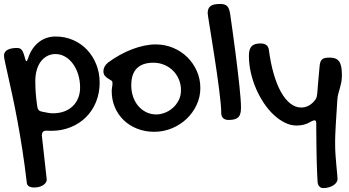

<svg xmlns="http://www.w3.org/2000/svg" viewBox="-27 -623 1770 973"><path d="M-6.8 -340.8Q-6.8 -359.9 10.3 -369.9Q27.3 -379.9 59.1 -379.9Q66.4 -379.9 72.3 -377.9Q78.1 -376 82.8 -370.4Q87.4 -364.7 91.3 -355Q95.2 -345.2 99.1 -330.1Q103 -313 106.9 -313Q110.4 -313 115.2 -327.1Q124 -355 138.4 -375.7Q152.8 -396.5 170.9 -410.4Q189 -424.3 210.2 -431.2Q231.4 -438 254.9 -438Q302.2 -438 343.3 -420.2Q384.3 -402.3 414.1 -370.8Q443.8 -339.4 460.9 -296.6Q478 -253.9 478 -204.1Q478 -151.4 459.7 -106.4Q441.4 -61.5 408.7 -29.1Q376 3.4 330.8 21.7Q285.6 40 231.9 40L207 39.1Q185.1 39.1 185.1 64L210 288.1Q209.5 296.4 204.3 303.5Q199.2 310.5 190.7 315.9Q182.1 321.3 170.7 324.2Q159.2 327.1 147 327.1Q111.8 327.1 108.9 304.2Q98.6 215.3 86.2 135.3Q73.7 55.2 60.8 -13.9Q47.9 -83 35.6 -139.6Q23.4 -196.3 13.9 -238.3Q4.4 -280.3 -1.2 -306.6Q-6.8 -333 -6.8 -340.8ZM151.9 -211.9Q151.9 -180.2 154.3 -149.2Q156.7 -118.2 162.1 -82Q165 -60.1 186 -57.1Q198.7 -54.2 214.6 -51.5Q230.5 -48.8 241.2 -48.8Q272.5 -48.8 297.9 -58.1Q323.2 -67.4 341.3 -84.7Q359.4 -102.1 369.1 -126Q378.9 -149.9 378.9 -179.2Q378.9 -214.8 369.1 -245.8Q359.4 -276.9 342.5 -299.8Q325.7 -322.8 303 -335.9Q280.3 -349.1 253.9 -349.1Q231 -349.1 212.2 -339.1Q193.4 -329.1 179.9 -311.3Q166.5 -293.5 159.2 -268.1Q151.9 -242.7 151.9 -211.9Z M539.1 -162.1Q539.1 -170.4 541 -180.7Q543 -190.9 543 -203.1Q543 -211.4 535.9 -215.8Q528.8 -220.2 520 -225.6Q511.2 -231 504.2 -239.3Q497.1 -247.6 497.1 -263.2Q497.1 -274.4 503.2 -285.6Q509.3 -296.9 521 -306.2Q549.8 -327.6 580.8 -344.7Q611.8 -361.8 642.8 -373.5Q673.8 -385.3 704.1 -391.6Q734.4 -397.9 762.2 -397.9Q809.1 -397.9 850.3 -380.6Q891.6 -363.3 922.1 -333.3Q952.6 -303.2 970.5 -262.9Q988.3 -222.7 988.3 -176.8Q988.3 -131.8 969.5 -91.6Q950.7 -51.3 918.9 -21Q887.2 9.3 844.5 27.1Q801.8 44.9 754.4 44.9Q708 44.9 668.5 29.3Q628.9 13.7 600.1 -13.9Q571.3 -41.5 555.2 -79.3Q539.1 -117.2 539.1 -162.1ZM765.1 -43Q785.6 -43 807.6 -51.3Q829.6 -59.6 847.9 -75.4Q866.2 -91.3 878.2 -114.3Q890.1 -137.2 890.1 -166Q890.1 -195.3 879.4 -220.7Q868.7 -246.1 849.9 -264.9Q831.1 -283.7 805.4 -294.4Q779.8 -305.2 750 -305.2Q695.8 -305.2 667 -277.1Q638.2 -249 638.2 -190.9Q638.2 -159.2 647.7 -132.1Q657.2 -105 674.3 -85.2Q691.4 -65.4 714.6 -54.2Q737.8 -43 765.1 -43Z M1025.4 -556.2Q1025.4 -581.5 1040 -592.3Q1054.7 -603 1088.4 -603Q1100.1 -603 1108.9 -600.6Q1117.7 -598.1 1123.5 -592.5Q1129.4 -586.9 1133.1 -577.4Q1136.7 -567.9 1139.2 -553.2Q1145.5 -509.8 1152.1 -462.2Q1158.7 -414.6 1164.8 -367.4Q1170.9 -320.3 1176.3 -275.6Q1181.6 -231 1185.8 -192.6Q1189.9 -154.3 1192.1 -124.8Q1194.3 -95.2 1194.3 -78.1Q1194.3 -60.5 1191.2 -48.3Q1188 -36.1 1180.4 -28.8Q1172.9 -21.5 1160.9 -18.3Q1148.9 -15.1 1131.3 -15.1Q1114.3 -15.1 1104.2 -23.9Q1094.2 -32.7 1094.2 -50.8Q1094.2 -69.3 1091.3 -100.3Q1088.4 -131.3 1083.5 -169.4Q1078.6 -207.5 1072.5 -250.5Q1066.4 -293.5 1059.8 -335.4Q1053.2 -377.4 1047.1 -416.3Q1041 -455.1 1036.1 -485.1Q1031.2 -515.1 1028.3 -534.4Q1025.4 -553.7 1025.4 -556.2Z M1475.6 13.2Q1446.3 13.2 1417 -1.2Q1387.7 -15.6 1360.8 -40.5Q1334 -65.4 1311 -99.4Q1288.1 -133.3 1271 -172.6Q1253.9 -211.9 1244.1 -254.9Q1234.4 -297.9 1234.4 -340.8Q1234.4 -374 1248 -388.4Q1261.7 -402.8 1292.5 -402.8Q1331.1 -402.8 1335.4 -371.1Q1344.2 -303.7 1359.9 -249.5Q1375.5 -195.3 1396.7 -157.2Q1418 -119.1 1444.1 -98.6Q1470.2 -78.1 1499.5 -78.1Q1520.5 -78.1 1539.1 -88.6Q1557.6 -99.1 1571.3 -118.2Q1576.2 -125.5 1577.9 -132.3Q1579.6 -139.2 1580.6 -147.9Q1583 -182.6 1586.2 -216.1Q1589.4 -249.5 1592.3 -283.2Q1593.3 -297.9 1596.2 -307.1Q1599.1 -316.4 1605 -321.8Q1610.8 -327.1 1620.4 -329.1Q1629.9 -331.1 1644.5 -331.1Q1661.1 -331.1 1672.9 -326.4Q1684.6 -321.8 1691.9 -311.3Q1699.2 -300.8 1702.4 -283.9Q1705.6 -267.1 1705.6 -242.2Q1705.6 -220.7 1702.4 -204.8Q1699.2 -189 1695.1 -175Q1690.9 -161.1 1687.3 -147.7Q1683.6 -134.3 1682.6 -118.2Q1680.2 -77.6 1678.2 -48.1Q1676.3 -18.6 1675 2.4Q1673.8 23.4 1673.1 38.6Q1672.4 53.7 1671.9 65.7Q1671.4 77.6 1671.4 88.4Q1671.4 99.1 1671.4 111.8Q1671.4 134.8 1673.3 161.9Q1675.3 189 1677.5 213.9Q1679.7 238.8 1681.6 257.8Q1683.6 276.9 1683.6 284.2Q1683.6 293.5 1677.7 301.8Q1671.9 310.1 1662.1 316.4Q1652.3 322.8 1639.2 326.4Q1626 330.1 1611.3 330.1Q1598.6 330.1 1591.1 321.5Q1583.5 313 1582.5 298.8Q1581.1 280.3 1580.1 253.7Q1579.1 227.1 1578.1 197Q1577.1 167 1576.9 136Q1576.7 105 1576.2 78.4Q1575.7 51.8 1575.7 31.7Q1575.7 11.7 1575.7 2.9Q1575.7 -5.9 1573.7 -9.5Q1571.8 -13.2 1566.4 -13.2Q1563.5 -13.2 1558.6 -11.5Q1553.7 -9.8 1547.4 -5.9Q1530.3 4.4 1512.7 8.8Q1495.1 13.2 1475.6 13.2Z"/></svg>

Font: Gochi Hand
Style: Regular
Weight: 400
Designer: Juan Pablo del Peral
Foundry: Juan Pablo del Peral
Version: Version 1.001